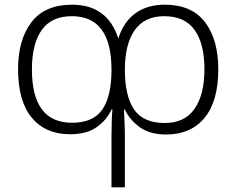

<svg xmlns="http://www.w3.org/2000/svg" viewBox="-20 -563 1007 818"><path d="M682 -543Q797 -543 853.5 -468.5Q910 -394 910 -268Q910 -132 851.5 -61Q793 10 688 10Q618 10 575 -21.5Q532 -53 512 -96H508Q509 -78 510.5 -45.5Q512 -13 512 16V235H455V17Q455 -11 456 -44Q457 -77 459 -97H455Q436 -53 393 -22Q350 9 279 9Q174 9 115.5 -61.5Q57 -132 57 -268Q57 -394 114 -468.5Q171 -543 287 -543Q438 -543 484 -399Q507 -471 557.5 -507Q608 -543 682 -543ZM286 -494Q200 -494 158 -435.5Q116 -377 116 -267Q116 -40 287 -40Q377 -40 416 -96.5Q455 -153 455 -266Q455 -494 286 -494ZM680 -494Q595 -494 553.5 -434Q512 -374 512 -266Q512 -155 551 -97Q590 -39 682 -39Q767 -39 809 -99.5Q851 -160 851 -269Q851 -377 809 -435.5Q767 -494 680 -494Z"/></svg>

Font: RS Noto Sans Light
Style: Regular
Weight: 300
Designer: Monotype Design Team
Foundry: Monotype Imaging Inc.
Version: Version 3.10